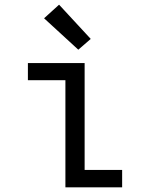

<svg xmlns="http://www.w3.org/2000/svg" viewBox="-20 -799 640 819"><path d="M259 0V-457H99V-530H341V-74H501V0ZM314 -587 168 -721 232 -779 367 -633Z"/></svg>

Font: Iosevka Mono
Style: Regular
Weight: 400
Designer: Belleve Invis
Foundry: Belleve Invis
Version: Version 11.1.1